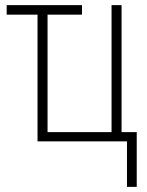

<svg xmlns="http://www.w3.org/2000/svg" viewBox="-20 -550 570 747"><path d="M474 177V0H126V-493H6V-530H299V-493H165V-36H414V-530H453V-36H512V177Z"/></svg>

Font: Noto Sans Mono Condensed ExtraLight
Style: Regular
Weight: 200
Width: 3
Designer: Monotype Design Team
Foundry: Monotype Imaging Inc.
Version: Version 2.014; ttfautohint (v1.8.4.7-5d5b)